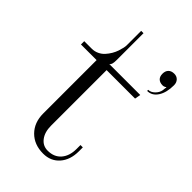

<svg xmlns="http://www.w3.org/2000/svg" viewBox="-213 -780 868 868"><g transform="rotate(45 220.5 -346.0)"><path d="M8 0ZM368 -533Q384.2 -533 398.6 -547.1Q413 -561.2 416 -579Q416.2 -581.2 416.6 -586Q417 -590.8 417.5 -593.8Q418 -596.8 419 -598L416 -599Q414.5 -596.8 409.5 -594.9Q404.5 -593 400 -593Q382 -593 372 -602.5Q362 -612 362 -630Q362 -648 372 -658Q382 -668 400 -668Q416.2 -668 426.1 -657.4Q436 -646.8 436 -630Q436 -583.2 417.4 -554.6Q398.8 -526 368 -526ZM108 -122V-463H8V-484H56Q74 -484 89.8 -491.5Q105.5 -499 116.1 -510.9Q126.8 -522.8 135 -536.6Q143.2 -550.5 147.9 -564.6Q152.5 -578.8 154.8 -589.2Q157 -599.8 157 -606V-699H172V-527Q172 -496.2 162 -492V-491H359L354 -463H172V-108Q172 -67 191 -42Q210 -17 241 -17Q282 -17 305 -43.6Q328 -70.2 328 -115V-140H343V-115Q343 -60 313.6 -26.5Q284.2 7 236 7Q178.5 7 143.2 -28.5Q108 -64 108 -122Z"/></g></svg>

Font: FogtwoNo5
Style: Regular
Weight: 400
Designer: gluk (gluksza@wp.pl)
Foundry: gluk (gluksza@wp.pl)
Version: Version 0.87